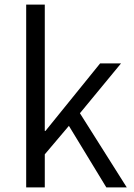

<svg xmlns="http://www.w3.org/2000/svg" viewBox="-20 -816 582 836"><path d="M94 0H175V-144L280 -268L443 0H532L328 -323L507 -540H416L178 -246H175V-796H94Z"/></svg>

Font: ChiuKong Gothic MN Normal
Style: Regular
Weight: 350
Designer: Ryoko NISHIZUKA 西塚涼子 (kana, bopomofo & ideographs); Paul D. Hunt (Latin, Greek & Cyrillic); Sandoll Communications 산돌커뮤니
Foundry: Adobe
Version: Version 1.300